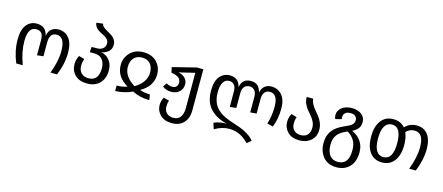

<svg xmlns="http://www.w3.org/2000/svg" viewBox="-58 -1446 5446 2358"><g transform="rotate(15 2665.0 -267.0)"><path d="M124 0Q64 -145 64 -289Q64 -416 114 -477Q164 -538 241 -538Q302 -538 337 -509.5Q372 -481 385 -421Q394 -479 430 -508.5Q466 -538 521 -538Q602 -538 653.5 -476Q705 -414 705 -289Q705 -151 643 0H559Q620 -162 620 -288Q620 -470 513 -470Q424 -470 424 -348V-172L344 -163V-348Q344 -418 320.5 -444Q297 -470 253 -470Q149 -470 149 -290Q149 -154 207 0Z M1098 -402Q1159 -393 1202 -342Q1245 -291 1245 -209Q1245 -109 1187 -48Q1129 13 1028 13Q925 13 871 -41.5Q817 -96 817 -178Q817 -235 845 -288L917 -269Q901 -227 901 -180Q901 -122 934 -88Q967 -54 1028 -54Q1155 -54 1155 -215Q1155 -284 1120 -326Q1085 -368 1015 -368H960L966 -436H1033Q1082 -436 1110 -461Q1138 -486 1138 -525Q1138 -555 1119 -576.5Q1100 -598 1072.5 -611.5Q1045 -625 1017.5 -640Q990 -655 969 -679.5Q948 -704 945 -738L1028 -748Q1031 -726 1052 -707.5Q1073 -689 1101 -674Q1129 -659 1156.5 -641.5Q1184 -624 1203 -595.5Q1222 -567 1222 -530Q1222 -431 1098 -402Z M1368 -315Q1368 -407 1431 -472.5Q1494 -538 1600 -538Q1708 -538 1769.5 -474Q1831 -410 1831 -316Q1831 -165 1677 -79Q1744 -57 1808 -57L1819 12Q1696 12 1599 -39Q1562 -18 1500 -3Q1438 12 1385 12V-57Q1457 -57 1519 -79Q1368 -164 1368 -315ZM1458 -315Q1458 -193 1599 -106Q1741 -192 1741 -316Q1741 -387 1704 -428.5Q1667 -470 1600 -470Q1533 -470 1495.5 -428Q1458 -386 1458 -315Z M2278 -526H2362V4Q2362 96 2308 155Q2254 214 2159 214Q2063 214 2010 162Q1957 110 1957 36Q1957 -15 1982 -63L2054 -44Q2042 -12 2042 33Q2042 85 2073.5 115.5Q2105 146 2159 146Q2220 146 2249 103.5Q2278 61 2278 -6V-458L2078 -410Q2134 -398 2164 -366Q2194 -334 2194 -289Q2195 -231 2155 -193.5Q2115 -156 2050 -156Q1982 -156 1939 -194L1972 -242Q2010 -219 2048 -219Q2080 -219 2098.5 -237.5Q2117 -256 2117 -289Q2117 -334 2080 -356.5Q2043 -379 1995 -383L1980 -451Z M3230 -538Q3307 -538 3359.5 -479Q3412 -420 3412 -308Q3412 -167 3367 -67L3294 -86Q3327 -191 3327 -307Q3327 -470 3223 -470Q3184 -470 3159.5 -441.5Q3135 -413 3135 -357V-170L3055 -163V-358Q3055 -414 3030.5 -442Q3006 -470 2966 -470Q2925 -470 2900.5 -442Q2876 -414 2876 -357V-172L2795 -163V-357Q2795 -414 2771.5 -442Q2748 -470 2707 -470Q2658 -470 2631.5 -425Q2605 -380 2605 -294Q2605 -250 2614.5 -212.5Q2624 -175 2638.5 -147.5Q2653 -120 2677 -96Q2701 -72 2723.5 -56Q2746 -40 2779 -25Q2812 -10 2836 -1Q2860 8 2895 19Q2953 38 2992.5 53Q3032 68 3083.5 100Q3135 132 3162 169L3109 214Q3006 100 2863 98Q2768 98 2676 153L2651 77Q2724 44 2813 45Q2682 17 2601.5 -66Q2521 -149 2521 -297Q2521 -418 2571 -478Q2621 -538 2698 -538Q2812 -538 2836 -425Q2856 -538 2964 -538Q3020 -538 3051.5 -510.5Q3083 -483 3096 -425Q3105 -480 3140.5 -509Q3176 -538 3230 -538Z M3760 -526Q3760 -494 3777.5 -461Q3795 -428 3820 -398.5Q3845 -369 3870 -337.5Q3895 -306 3912.5 -264Q3930 -222 3930 -176Q3930 -90 3872 -38.5Q3814 13 3725 13Q3629 13 3576 -40Q3523 -93 3523 -168Q3523 -225 3550 -274L3621 -254Q3607 -217 3607 -170Q3607 -117 3639 -85.5Q3671 -54 3725 -54Q3783 -54 3812 -88Q3841 -122 3841 -178Q3841 -217 3824 -252.5Q3807 -288 3783 -316Q3759 -344 3734.5 -373Q3710 -402 3693 -441.5Q3676 -481 3676 -526Z M4324 -269Q4479 -195 4479 -36Q4479 82 4416.5 148Q4354 214 4250 214Q4143 214 4082.5 144.5Q4022 75 4022 -35Q4022 -129 4069 -191.5Q4116 -254 4213 -295Q4286 -326 4309 -348.5Q4332 -371 4332 -407Q4332 -435 4311 -454.5Q4290 -474 4250 -474Q4205 -474 4182.5 -454Q4160 -434 4160 -403Q4160 -383 4163 -374L4085 -354Q4074 -378 4074 -404Q4074 -464 4125 -501Q4176 -538 4250 -538Q4327 -538 4373.5 -501Q4420 -464 4420 -404Q4420 -360 4398.5 -328Q4377 -296 4324 -269ZM4250 146Q4388 146 4388 -36Q4388 -113 4358.5 -162.5Q4329 -212 4271 -246Q4181 -209 4145.5 -161Q4110 -113 4110 -35Q4110 54 4147 100Q4184 146 4250 146Z M5073 -538Q5164 -538 5215 -473.5Q5266 -409 5266 -287Q5266 -151 5204 0H5120Q5181 -161 5181 -287Q5181 -470 5066 -470Q5001 -470 4957 -423Q4986 -357 4986 -264Q4986 -136 4930 -62Q4874 12 4776 12Q4676 12 4621 -60.5Q4566 -133 4566 -262Q4566 -390 4621.5 -464Q4677 -538 4777 -538Q4870 -538 4925 -474Q4986 -538 5073 -538ZM4776 -56Q4897 -56 4897 -264Q4897 -470 4777 -470Q4718 -470 4686 -418Q4654 -366 4654 -262Q4654 -56 4776 -56Z"/></g></svg>

Font: FiraGO Book
Style: Regular
Weight: 350
Designer: bBox Type
Foundry: bBox Type GmbH
Version: Version 1.001;PS 001.001;hotconv 1.0.88;makeotf.lib2.5.64775